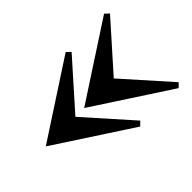

<svg xmlns="http://www.w3.org/2000/svg" viewBox="-104 -747 950 950"><g transform="rotate(-45 371.5 -271.5)"><path d="M688 -532.2 709 -511.7 495.1 -271.5 709 -31.2 688 -10.7 288.1 -271.5ZM419.4 -532.2 440.4 -511.7 226.6 -271.5 440.4 -31.2 419.4 -10.7 19.5 -271.5Z"/></g></svg>

Font: GravitasOne
Style: Regular
Weight: 400
Designer: Riccardo De Franceschi
Foundry: Sorkin Type Co.
Version: Version 1.001